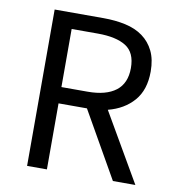

<svg xmlns="http://www.w3.org/2000/svg" viewBox="-76 -725 732 793"><g transform="rotate(10 290.5 -328.0)"><path d="M172.9 -345.2H282.7Q359.9 -345.2 400.9 -376.7Q441.9 -408.2 441.9 -472.2Q441.9 -537.1 400.9 -563Q359.9 -588.9 282.7 -588.9H172.9ZM449.7 0 292 -276.9H172.9V0H89.8V-655.8H294.9Q344.7 -655.8 387.2 -646.5Q429.7 -637.2 460.2 -615Q490.7 -592.8 507.8 -557.9Q524.9 -522.9 524.9 -472.2Q524.9 -395 484.9 -349.1Q444.8 -303.2 377.9 -286.1L543.9 0Z"/></g></svg>

Font: Pyidaungsu ZawDecode
Style: Regular
Weight: 400
Designer: Sun Tun
Foundry: Your Own Font Foundry
Version: Version 2.50